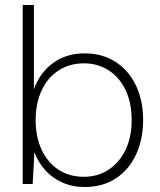

<svg xmlns="http://www.w3.org/2000/svg" viewBox="-20 -738 642 770"><path d="M319 12Q270 12 229 -6.5Q188 -25 160 -57Q132 -89 118 -128L111 0H71V-718H116V-380Q140 -447 193 -485.5Q246 -524 319 -524Q391 -524 444 -489.5Q497 -455 525.5 -394.5Q554 -334 554 -257Q554 -179 525.5 -118Q497 -57 444.5 -22.5Q392 12 319 12ZM316 -29Q372 -29 415 -57Q458 -85 483 -136Q508 -187 508 -256Q508 -327 483 -378Q458 -429 415 -456.5Q372 -484 316 -484Q259 -484 215 -455.5Q171 -427 147 -375.5Q123 -324 123 -256Q123 -189 147 -137.5Q171 -86 214.5 -57.5Q258 -29 316 -29Z"/></svg>

Font: DM Sans 12pt ExtraLight
Style: Regular
Weight: 250
Version: Version 4.004;gftools[0.9.30]